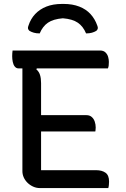

<svg xmlns="http://www.w3.org/2000/svg" viewBox="-20 -957 640 977"><path d="M44 -700H489Q507 -700 517 -690Q527 -680 530.5 -666.5Q534 -653 534 -642Q534 -631 533 -623Q532 -615 529 -609H74Q63 -609 55.5 -618Q48 -627 45 -641.5Q42 -656 42 -671Q42 -678 42.5 -685.5Q43 -693 44 -700ZM149 -371H420Q436 -371 446.5 -362Q457 -353 462 -338.5Q467 -324 467 -308Q467 -304 466.5 -300.5Q466 -297 466 -294Q466 -291 465 -288H149ZM183 0Q165 0 148.5 -7.5Q132 -15 119.5 -27.5Q107 -40 100.5 -55Q94 -70 94 -86Q94 -139 94 -195.5Q94 -252 94 -309Q94 -366 94 -421.5Q94 -477 94 -530.5Q94 -584 94 -633H178L165 -604Q178 -593 183.5 -576Q189 -559 189 -534Q189 -481 189 -425Q189 -369 189 -313Q189 -257 189 -201Q189 -145 189 -91H469Q499 -91 517 -78Q535 -65 535 -33Q535 -24 534 -15Q533 -6 531 0ZM182 -787Q165 -787 152.5 -790.5Q140 -794 130 -800Q124 -805 122.5 -811.5Q121 -818 125 -827Q136 -861 159 -885.5Q182 -910 216 -923.5Q250 -937 296 -937H304Q349 -937 383.5 -923.5Q418 -910 440.5 -885.5Q463 -861 475 -827Q479 -818 477.5 -811.5Q476 -805 470 -800Q460 -794 447.5 -790.5Q435 -787 418 -787Q403 -823 376 -841.5Q349 -860 300 -864Q251 -860 224 -841.5Q197 -823 182 -787Z"/></svg>

Font: Recursive Monospace Casual
Style: Regular
Weight: 400
Version: Version 1.047